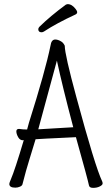

<svg xmlns="http://www.w3.org/2000/svg" viewBox="-20 -901 540 928"><path d="M430 7Q412 7 410 -5Q405 -31 347 -238Q157 -229 152 -228Q139 -184 122.5 -131.5Q106 -79 89 -12Q88 -4 77 1Q66 6 54 6Q25 6 25 -12Q25 -17 32 -33Q52 -79 95 -224L91 -223Q76 -223 67.5 -238.5Q59 -254 59 -266Q59 -278 72 -278Q90 -275 111 -275L120 -308Q199 -558 224 -680Q228 -710 247 -710Q260 -710 275 -701Q286 -695 293 -680Q293 -638 349 -432Q439 -98 474 -24Q476 -20 476 -14Q476 -7 462.5 0Q449 7 430 7ZM165 -276 334 -286Q281 -487 255 -608ZM181 -745Q165 -745 165 -760Q165 -765 170 -771Q224 -824 299 -879L307 -881Q328 -881 346 -857Q353 -848 353 -842Q353 -835 345 -831Q254 -789 193 -749Q187 -745 181 -745Z"/></svg>

Font: LXGW WenKai Mono TC Light
Style: Regular
Weight: 300
Designer: LXGW / Fontworks Inc.
Foundry: LXGW / Fontworks Inc.
Version: Version 1.330